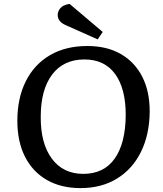

<svg xmlns="http://www.w3.org/2000/svg" viewBox="-20 -951 837 985"><path d="M69 -331Q69 -448 112.5 -534.5Q156 -621 236.5 -668Q317 -715 428 -715Q528 -715 599.5 -674Q671 -633 709.5 -558Q748 -483 748 -379Q747 -261 703.5 -172.5Q660 -84 580.5 -35Q501 14 393 14Q293 14 220 -28Q147 -70 108 -147.5Q69 -225 69 -331ZM189 -352Q188 -215 246 -137Q304 -59 407 -59Q513 -59 568.5 -137.5Q624 -216 625 -361Q625 -497 570.5 -571.5Q516 -646 413 -646Q306 -646 247.5 -568.5Q189 -491 189 -352ZM507 -787 481 -749 317 -822Q295 -832 285.5 -845Q276 -858 276 -874Q276 -893 290 -909.5Q304 -926 337 -931Z"/></svg>

Font: Literata 7pt Medium
Style: Italic
Weight: 500
Italic angle: -2°
Designer: Latin by Veronika Burian and Jose Scaglione. Greek by Irene Vlachou. Cyrillic by Vera Evstafieva
Foundry: TypeTogether
Version: Version 3.002